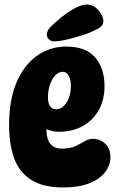

<svg xmlns="http://www.w3.org/2000/svg" viewBox="-20 -817 516 845"><path d="M258 8Q171 8 118 -25Q65 -58 42.5 -120Q20 -182 20 -268Q20 -377 52.5 -453.5Q85 -530 142 -571Q199 -612 271 -612Q358 -612 399 -564Q440 -516 440 -438Q440 -377 414 -331.5Q388 -286 343 -261.5Q298 -237 239 -237Q219 -237 198.5 -243.5Q178 -250 163 -261L187 -302Q184 -278 184 -254Q184 -205 201.5 -184Q219 -163 252 -163Q289 -163 311.5 -173.5Q334 -184 351.5 -195Q369 -206 391 -206Q408 -206 425 -197.5Q442 -189 454 -171.5Q466 -154 466 -126Q466 -89 442 -58.5Q418 -28 372 -10Q326 8 258 8ZM227 -336Q254 -336 273 -366Q292 -396 292 -440Q292 -466 282.5 -483.5Q273 -501 256 -501Q238 -501 223 -485Q208 -469 199.5 -443.5Q191 -418 191 -388Q191 -363 200.5 -349.5Q210 -336 227 -336ZM186 -665Q186 -682 204 -700Q222 -718 250 -741Q284 -768 312.5 -782.5Q341 -797 362 -797Q384 -797 400 -784.5Q416 -772 425.5 -755Q435 -738 435 -725Q435 -704 412.5 -691.5Q390 -679 361 -668Q336 -660 309 -652Q282 -644 258.5 -639.5Q235 -635 219 -635Q204 -635 195 -644Q186 -653 186 -665Z"/></svg>

Font: DynaPuff Condensed SemiBold
Style: Regular
Weight: 600
Width: 3
Designer: Toshi Omagari, Jennifer Daniel
Foundry: Google Fonts
Version: Version 2.000